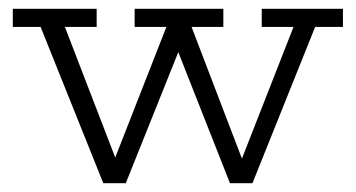

<svg xmlns="http://www.w3.org/2000/svg" viewBox="-20 -415 806 435"><path d="M214 0 72 -354H9V-395H199V-354H127L250 -35H232L357 -354H285V-395H486V-354H414L536 -35H520L645 -354H573V-395H757V-354H694L552 0H501L374 -322H394L265 0Z"/></svg>

Font: Rokkitt SemiBold Light
Style: Regular
Weight: 300
Version: Version 3.103